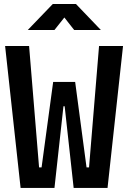

<svg xmlns="http://www.w3.org/2000/svg" viewBox="-20 -918 626 938"><path d="M80.6 0 4.9 -693.4H122.1L170.9 -100.1H183.1L239.7 -517.6H347.2L402.8 -100.1H415L463.9 -693.4H581.1L505.4 0H339.8L295.9 -398.9H290L246.1 0ZM115.7 -771.5 237.8 -898.4H351.1L472.7 -771.5H342.3L294.4 -832.5L246.1 -771.5Z"/></svg>

Font: Cascadia Mono NF SemiBold
Style: Regular
Weight: 600
Monospace: yes
Designer: Aaron Bell
Foundry: Saja Typeworks
Version: Version 2404.023; ttfautohint (v1.8.4)